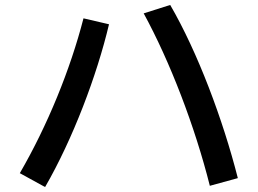

<svg xmlns="http://www.w3.org/2000/svg" viewBox="-20 -725 1040 775"><path d="M60 -26 162 30C274 -164 371 -420 420 -627L317 -651C264 -445 172 -219 60 -26ZM560 -671C666 -477 767 -214 827 25L940 -6C880 -242 778 -514 667 -705Z"/></svg>

Font: KT Kiyosuna Sans Bold
Style: Regular
Weight: 700
Designer: [Zen Kaku Gothic] Yoshimichi Ohira
Version: Version 1.010;Glyphs 3.1.2 (3151)